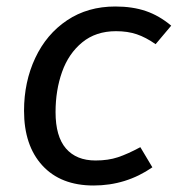

<svg xmlns="http://www.w3.org/2000/svg" viewBox="-20 -559 547 591"><path d="M507 -480 459 -423Q429 -444 401 -453.5Q373 -463 337 -463Q275 -463 233 -428.5Q191 -394 171 -337.5Q151 -281 151 -214Q151 -139 183 -102Q215 -65 274 -65Q313 -65 343 -75Q373 -85 412 -106L449 -44Q368 12 268 12Q167 12 110.5 -49.5Q54 -111 54 -218Q54 -307 88.5 -380.5Q123 -454 186.5 -496.5Q250 -539 335 -539Q388 -539 429 -525Q470 -511 507 -480Z"/></svg>

Font: FiraGO
Style: Italic
Weight: 400
Italic angle: -8°
Designer: bBox Type GmbH
Foundry: bBox Type GmbH
Version: Version 1.001